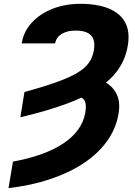

<svg xmlns="http://www.w3.org/2000/svg" viewBox="-20 -757 695 990"><path d="M85 -152.3 106 -282.2Q205.1 -309.6 271.2 -333.3Q337.4 -356.9 377.7 -380.9Q418 -404.8 437.7 -432.6Q457.5 -460.4 463.9 -497.1Q472.7 -550.3 449.2 -574.7Q425.8 -599.1 372.1 -599.1Q341.3 -599.6 318.1 -591.3Q294.9 -583 281.2 -568.4Q267.6 -553.7 264.2 -533.2H91.8Q101.6 -593.8 143.3 -639.6Q185.1 -685.5 250.2 -711.4Q315.4 -737.3 395 -737.3Q480.5 -737.3 539.6 -713.6Q598.6 -689.9 625 -642.1Q651.4 -594.2 638.7 -520.5Q627.9 -455.6 591.3 -401.4Q554.7 -347.2 488.3 -302.7Q421.9 -258.3 321.8 -221.4Q221.7 -184.6 85 -152.3ZM343.8 -260.3 385.7 -361.3Q457 -363.3 506.8 -341.1Q556.6 -318.8 579.3 -275.9Q602.1 -232.9 591.3 -171.9Q578.6 -93.8 531.7 -28.8Q484.9 36.1 409.9 85.4Q335 134.8 237.1 167.2Q139.2 199.7 23.9 212.9L46.9 76.2Q127.4 61.5 192.4 38.3Q257.3 15.1 305.4 -16.6Q353.5 -48.3 382.6 -88.4Q411.6 -128.4 419.9 -176.3Q428.2 -226.6 411.6 -244.6Q395 -262.7 343.8 -260.3Z"/></svg>

Font: Inter Tight ExtraBold
Style: Italic
Weight: 800
Italic angle: -9.39999°
Designer: Rasmus Andersson
Foundry: rsms
Version: Version 3.004